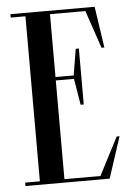

<svg xmlns="http://www.w3.org/2000/svg" viewBox="-51 -739 538 779"><g transform="rotate(-5 217.5 -350.0)"><path d="M327.6 -14H181V-416H255.1L272.8 -309H285.5V-537H272.8L255.1 -430H181V-686H325.1L377.3 -532H389L364 -700H21V-686H81V-14H21V0H364L419 -168H407.3Z"/></g></svg>

Font: Picaflor 36 pt
Style: Regular
Weight: 400
Designer: Ariel Martín Pérez
Foundry: Tunera Type Foundry
Version: Version 1.000;hotconv 1.0.109;makeotfexe 2.5.65596